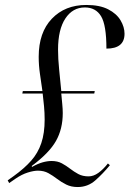

<svg xmlns="http://www.w3.org/2000/svg" viewBox="-20 -744 522 774"><path d="M293 10Q267 10 247 0Q227 -10 210 -23Q193 -36 175 -46Q157 -56 133 -56Q116 -56 92 -48.5Q68 -41 43 -24L17 -6L11 -17L35 -34Q78 -65 105.5 -96Q133 -127 146.5 -167Q160 -207 160 -262Q160 -289 157.5 -315.5Q155 -342 152 -367H70L72 -377H151Q146 -412 141 -446.5Q136 -481 136 -515Q136 -613 189 -668.5Q242 -724 328 -724Q382 -724 416 -706.5Q450 -689 466 -662Q482 -635 482 -608Q482 -548 409 -548Q409 -643 387.5 -678.5Q366 -714 322 -714Q273 -714 243.5 -669.5Q214 -625 214 -544Q214 -507 218.5 -463Q223 -419 227 -377H362L360 -367H227Q229 -345 231 -324.5Q233 -304 233 -288Q233 -224 205.5 -175.5Q178 -127 108 -75L109 -71Q132 -84 151.5 -89.5Q171 -95 188 -95Q212 -95 229.5 -85.5Q247 -76 262.5 -64Q278 -52 295.5 -42.5Q313 -33 337 -33Q357 -33 376.5 -47Q396 -61 415 -85L423 -78Q395 -44 364.5 -17Q334 10 293 10Z"/></svg>

Font: Noto Serif Display ExtraCondensed
Style: Italic
Weight: 400
Width: 2
Italic angle: -12°
Designer: Monotype Design Team
Foundry: Monotype Imaging Inc.
Version: Version 2.009